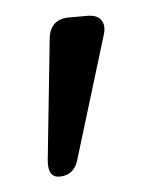

<svg xmlns="http://www.w3.org/2000/svg" viewBox="-33 -730 267 336"><g transform="rotate(-5 100.0 -562.0)"><path d="M63 -667Q67 -700 100 -700H132Q150 -700 156.5 -689.5Q163 -679 157 -662L92 -449Q84 -424 59 -424Q38 -424 41 -455Z"/></g></svg>

Font: Quicksand Light Medium
Style: Regular
Weight: 500
Version: Version 3.006